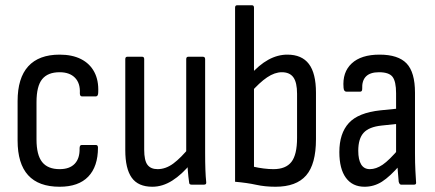

<svg xmlns="http://www.w3.org/2000/svg" viewBox="-20 -703 1657 731"><path d="M207 8Q127 8 87 -36Q47 -80 47 -168V-318Q47 -406 87.5 -450.5Q128 -495 207 -495Q255 -495 288.5 -478Q322 -461 339 -429Q356 -397 354 -352Q354 -336 345 -336H292Q284 -336 284 -348Q286 -386 265.5 -407Q245 -428 207 -428Q162 -428 140.5 -401.5Q119 -375 119 -314V-172Q119 -113 140.5 -86Q162 -59 207 -59Q245 -59 264.5 -79.5Q284 -100 283 -138Q283 -151 291 -151H345Q353 -151 353 -141Q353 -69 316 -30.5Q279 8 207 8Z M560 8Q506 8 481.5 -26.5Q457 -61 457 -131V-478Q457 -487 465 -487H521Q529 -487 529 -478V-133Q529 -92 541.5 -75.5Q554 -59 580 -59Q611 -59 640 -80.5Q669 -102 704 -145L707 -81Q673 -39 636 -15.5Q599 8 560 8ZM709 0Q700 0 700 -9Q697 -29 695 -55Q693 -81 693 -98L689 -116V-478Q689 -487 697 -487H752Q761 -487 761 -478V-121Q761 -84 762 -57Q763 -30 765 -11Q767 0 757 0Z M1029 8Q989 8 955 0.5Q921 -7 875 -11V-674Q875 -683 883 -683H939Q947 -683 947 -674V-68Q964 -64 984 -61.5Q1004 -59 1021 -59Q1068 -59 1089.5 -86.5Q1111 -114 1111 -178V-346Q1111 -389 1097 -408.5Q1083 -428 1053 -428Q1026 -428 997 -408.5Q968 -389 933 -349L931 -416Q966 -456 1001.5 -475.5Q1037 -495 1074 -495Q1129 -495 1156 -459.5Q1183 -424 1183 -350V-173Q1183 -78 1145.5 -35Q1108 8 1029 8Z M1507 0Q1501 0 1498 -11Q1497 -25 1494.5 -52.5Q1492 -80 1492 -100L1488 -117V-348Q1488 -393 1474.5 -410.5Q1461 -428 1423 -428Q1356 -428 1359 -364Q1359 -354 1351 -354H1299Q1289 -354 1288 -369Q1283 -428 1319 -461.5Q1355 -495 1425 -495Q1496 -495 1528 -461.5Q1560 -428 1560 -350V-120Q1560 -81 1561.5 -54Q1563 -27 1564 -11Q1566 0 1557 0ZM1368 8Q1322 8 1297 -26Q1272 -60 1272 -124Q1272 -195 1308 -234.5Q1344 -274 1429 -283L1499 -290V-232L1433 -225Q1385 -220 1364.5 -197.5Q1344 -175 1344 -129Q1344 -95 1355 -77Q1366 -59 1388 -59Q1412 -59 1437 -76Q1462 -93 1501 -139L1503 -75Q1465 -31 1434.5 -11.5Q1404 8 1368 8Z"/></svg>

Font: Sofia Sans Condensed
Style: Regular
Weight: 400
Designer: Botio Nikoltchev, Ani Petrova
Foundry: lettersoup
Version: Version 4.100